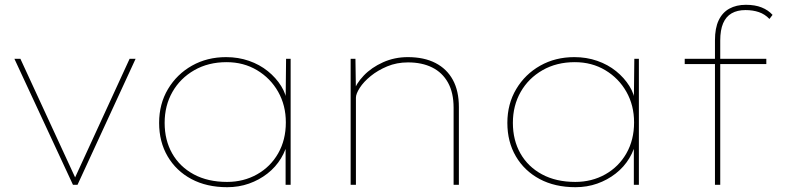

<svg xmlns="http://www.w3.org/2000/svg" viewBox="-20 -770 3278 800"><path d="M284 0 40 -525H65L298 -20H288L520 -525H545L303 0Z M927 10Q841 10 777.5 -24Q714 -58 678.5 -118.5Q643 -179 643 -258Q643 -337 680 -399Q717 -461 780 -496.5Q843 -532 922 -532Q973 -532 1017.5 -516.5Q1062 -501 1096 -473.5Q1130 -446 1151.5 -411.5Q1173 -377 1177 -338L1170 -340L1172 -525H1191V0H1170V-180L1181 -189Q1173 -147 1151 -110.5Q1129 -74 1094.5 -47Q1060 -20 1017.5 -5Q975 10 927 10ZM926 -12Q995 -12 1051 -43.5Q1107 -75 1139 -131Q1171 -187 1171 -260Q1171 -331 1139 -387.5Q1107 -444 1051 -477.5Q995 -511 924 -511Q848 -511 789.5 -477.5Q731 -444 698.5 -387Q666 -330 666 -258Q666 -186 697.5 -130.5Q729 -75 787.5 -43.5Q846 -12 926 -12Z M1441 0V-525H1461L1463 -388L1452 -385Q1463 -421 1495.5 -455Q1528 -489 1576 -510.5Q1624 -532 1679 -532Q1747 -532 1794.5 -507.5Q1842 -483 1867 -437Q1892 -391 1892 -324V0H1870V-321Q1870 -384 1846.5 -426Q1823 -468 1780.5 -489Q1738 -510 1680 -510Q1633 -510 1593.5 -493.5Q1554 -477 1524.5 -453Q1495 -429 1479 -404Q1463 -379 1463 -363V0H1452Q1451 0 1448 0Q1445 0 1441 0Z M2378 10Q2292 10 2228.5 -24Q2165 -58 2129.5 -118.5Q2094 -179 2094 -258Q2094 -337 2131 -399Q2168 -461 2231 -496.5Q2294 -532 2373 -532Q2424 -532 2468.5 -516.5Q2513 -501 2547 -473.5Q2581 -446 2602.5 -411.5Q2624 -377 2628 -338L2621 -340L2623 -525H2642V0H2621V-180L2632 -189Q2624 -147 2602 -110.5Q2580 -74 2545.5 -47Q2511 -20 2468.5 -5Q2426 10 2378 10ZM2377 -12Q2446 -12 2502 -43.5Q2558 -75 2590 -131Q2622 -187 2622 -260Q2622 -331 2590 -387.5Q2558 -444 2502 -477.5Q2446 -511 2375 -511Q2299 -511 2240.5 -477.5Q2182 -444 2149.5 -387Q2117 -330 2117 -258Q2117 -186 2148.5 -130.5Q2180 -75 2238.5 -43.5Q2297 -12 2377 -12Z M2959 0V-602Q2959 -653 2974.5 -685.5Q2990 -718 3019 -734Q3048 -750 3088 -750Q3126 -750 3153.5 -739Q3181 -728 3199 -708L3186 -691Q3167 -711 3142 -719.5Q3117 -728 3086 -728Q3052 -728 3028.5 -714.5Q3005 -701 2993 -673Q2981 -645 2981 -601V0H2972Q2969 0 2965.5 0Q2962 0 2959 0ZM2833 -503V-525H3173V-503Z"/></svg>

Font: Lexend Exa Thin
Style: Regular
Weight: 250
Designer: Bonnie Shaver-Troup, Thomas Jockin
Foundry: Lexend
Version: Version 1.007